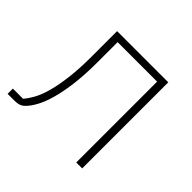

<svg xmlns="http://www.w3.org/2000/svg" viewBox="-128 -655 801 801"><g transform="rotate(45 272.5 -254.0)"><path d="M5 -31H65Q80 -48 94.5 -74.5Q109 -101 119.5 -140.5Q130 -180 136.5 -233.5Q143 -287 143 -358V-508H445V0H410V-477H177V-358Q177 -285 170 -229Q163 -173 151.5 -131.5Q140 -90 125 -62Q110 -34 94 -18Q83 -7 72 -3.5Q61 0 45 0H5Z"/></g></svg>

Font: IBM Plex Sans ExtLt
Style: Regular
Weight: 200
Designer: Mike Abbink, Paul van der Laan, Pieter van Rosmalen
Foundry: Bold Monday
Version: Version 3.005